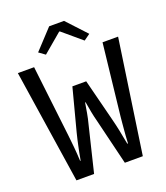

<svg xmlns="http://www.w3.org/2000/svg" viewBox="-151 -941 902 1044"><g transform="rotate(-20 300.0 -419.0)"><path d="M110 0 10 -657H104L152 -245Q154 -224 156 -207Q158 -190 159.5 -172.5Q161 -155 162.5 -136Q164 -117 165 -93H168Q172 -117 176 -136Q180 -155 183.5 -172.5Q187 -190 191 -207Q195 -224 200 -244L264 -488H344L406 -244Q411 -224 415 -207Q419 -190 422.5 -172.5Q426 -155 429.5 -136Q433 -117 438 -93H442Q443 -117 444.5 -136Q446 -155 447.5 -172.5Q449 -190 450.5 -207Q452 -224 454 -244L500 -657H590L494 0H390L326 -264Q318 -294 312.5 -323Q307 -352 302 -382H299Q294 -352 289 -323Q284 -294 276 -264L212 0ZM188 -699 152 -725 257 -838H343L448 -725L412 -699L302 -792H298Z"/></g></svg>

Font: Source Code Pro
Style: Regular
Weight: 400
Monospace: yes
Designer: Paul D. Hunt, Teo Tuominen
Foundry: Adobe Systems Incorporated
Version: Version 2.030;PS 1.000;hotconv 16.6.51;makeotf.lib2.5.65220